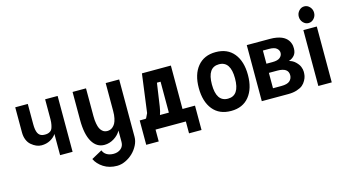

<svg xmlns="http://www.w3.org/2000/svg" viewBox="-98 -1120 3153 1739"><g transform="rotate(-15 1478.5 -250.5)"><path d="M342.8 -523.9V-336.4C342.8 -316.9 340.8 -300.3 337.9 -285.6C335 -271 331.5 -259.3 327.6 -250.5C323.7 -241.7 318.4 -234.9 310.5 -229.5C302.7 -224.1 294.4 -220.2 286.6 -218.3C278.8 -216.3 269.5 -215.3 259.3 -215.3C249 -215.3 239.7 -216.3 232.4 -218.3C225.1 -220.2 217.8 -223.6 210.9 -229C204.1 -234.4 198.7 -241.2 194.3 -250C189.9 -258.8 186 -270.5 183.6 -285.2C181.2 -299.8 180.2 -316.4 180.2 -335.9V-376V-523.9H62.5V-377.9V-288.1C62.5 -263.2 66.4 -240.2 74.7 -219.7C83 -199.2 94.7 -182.1 109.9 -169.4C125 -156.7 140.6 -146.5 156.7 -139.6C172.9 -132.8 188.5 -129.4 204.6 -129.4C234.9 -129.4 262.2 -135.7 286.6 -148.9C311 -162.1 329.6 -178.7 342.8 -198.7V0H460V-523.9Z M1037.1 14.2V-14.2V-523.9H910.6V-262.2C910.6 -236.3 908.7 -213.9 904.3 -194.3C899.9 -174.8 895 -159.2 888.2 -147.5C881.3 -135.7 873.5 -126.5 864.7 -119.1C856 -111.8 847.7 -106.9 839.4 -104.5C831.1 -102.1 822.8 -100.6 814 -100.6C805.2 -100.6 797.4 -102.1 789.6 -104.5C781.7 -106.9 773.9 -111.3 766.1 -118.7C758.3 -126 751.5 -134.8 745.6 -146.5C739.7 -158.2 735.8 -173.8 731.9 -193.4C728 -212.9 726.1 -235.8 726.1 -261.7V-523.9H600.1V-261.2C600.1 -170.9 614.3 -102.5 642.1 -55.7C669.9 -8.8 708 14.2 756.3 14.2C788.6 14.2 818.8 4.9 847.2 -12.7C875.5 -30.3 896.5 -52.2 911.1 -78.6V28.8C911.1 54.7 901.9 75.7 883.8 90.8C865.7 106 842.8 113.8 815.4 113.8C789.6 113.8 768.1 108.4 750.5 97.7C732.9 86.9 721.7 72.3 715.3 54.7L615.7 109.4C630.9 142.1 656.2 169.9 691.9 192.9C727.5 215.8 770 227.1 818.4 227.1C844.2 227.1 870.6 220.7 897 208.5C923.3 196.3 946.8 179.7 967.3 160.2C987.8 140.6 1004.4 117.7 1017.6 91.8C1030.8 65.9 1037.1 40 1037.1 14.2Z M1639.2 111.3V-117.2H1522V-524.4L1250.5 -523.9L1202.6 -164.1L1182.1 -121.6C1180.2 -120.1 1177.7 -118.7 1175.3 -117.2H1120.6V111.3H1237.8V0H1522V111.3ZM1394 -117.2H1310.5C1317.9 -136.2 1324.2 -161.1 1328.6 -191.9L1359.9 -407.2H1394Z M1836.4 -262.2C1836.4 -369.1 1872.6 -422.9 1944.8 -422.9C2017.1 -422.9 2053.2 -369.1 2053.2 -262.2C2053.2 -154.3 2017.1 -100.6 1944.8 -100.6C1872.6 -100.6 1836.4 -154.3 1836.4 -262.2ZM1713.4 -262.2C1713.4 -176.3 1733.9 -108.9 1773.9 -59.6C1814 -10.3 1870.6 14.2 1944.3 14.2C2017.6 14.2 2074.2 -10.7 2114.3 -60.5C2154.3 -110.4 2174.3 -177.2 2174.3 -262.2C2174.3 -347.2 2154.3 -414.1 2114.3 -463.4C2074.2 -512.7 2017.6 -537.1 1944.3 -537.1C1871.1 -537.1 1814.5 -512.2 1773.9 -462.9C1733.4 -413.6 1713.4 -346.7 1713.4 -262.2Z M2362.3 -230.5H2440.9C2509.8 -230.5 2543.5 -207.5 2543.5 -161.1C2543.5 -139.6 2535.6 -121.6 2520 -107.4C2504.4 -93.3 2478 -86.4 2440.9 -86.4H2362.3ZM2362.3 -439.9H2419.4C2452.6 -439.9 2476.1 -434.1 2490.2 -421.9C2504.4 -409.7 2511.7 -396 2511.7 -378.9C2511.7 -361.8 2504.4 -347.2 2490.2 -335C2476.1 -322.8 2452.6 -316.4 2419.4 -316.4H2362.3ZM2233.9 -525.4V0.5H2482.9C2513.7 0.5 2541 -3.4 2564.5 -11.2C2587.9 -19 2606 -27.8 2619.1 -39.1C2632.3 -50.3 2642.6 -63.5 2650.9 -78.6C2659.2 -93.8 2664.6 -107.4 2667 -120.1C2669.4 -132.8 2670.4 -145.5 2670.4 -158.2C2670.4 -173.3 2667 -189.5 2660.2 -206.5C2653.3 -223.6 2641.1 -239.3 2624.5 -255.4C2607.9 -271.5 2587.9 -282.2 2564.9 -287.6C2587.4 -294.4 2605 -306.2 2618.7 -322.3C2632.3 -338.4 2638.7 -359.9 2638.7 -386.2C2638.7 -394.5 2638.2 -402.8 2637.2 -411.1C2636.2 -419.4 2633.3 -428.2 2629.9 -437.5C2626.5 -446.8 2621.6 -455.6 2615.7 -463.9C2609.9 -472.2 2602.5 -480 2592.8 -487.8C2583 -495.6 2571.8 -502 2559.1 -507.3C2546.4 -512.7 2530.8 -517.1 2512.2 -520.5C2493.7 -523.9 2473.6 -525.4 2451.2 -525.4Z M2755.4 -651.4C2755.4 -630.4 2762.2 -612.3 2776.4 -596.7C2790.5 -581.1 2807.6 -573.2 2827.1 -573.2C2846.7 -573.2 2863.8 -581.1 2877.9 -596.7C2892.1 -612.3 2898.9 -630.4 2898.9 -651.4C2898.9 -672.4 2892.1 -690.4 2877.9 -706.1C2863.8 -721.7 2846.7 -729.5 2827.1 -729.5C2807.6 -729.5 2790.5 -721.7 2776.4 -706.1C2762.2 -690.4 2755.4 -672.4 2755.4 -651.4ZM2764.2 -523.9V0H2890.1V-523.9Z"/></g></svg>

Font: Tuffy
Style: Bold
Weight: 700
Designer: Thatcher Ulrich, Karoly Barta, Michael Everson
Version: Version 001.270